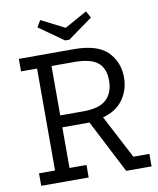

<svg xmlns="http://www.w3.org/2000/svg" viewBox="-90 -897 797 968"><g transform="rotate(-10 308.0 -413.5)"><path d="M436 -792 310 -701H288L162 -790L182 -824L302 -763L417 -827ZM607 0H477L337 -272H198V-64H285V0H42V-64H124V-586H42V-650H323Q444 -650 496 -597.5Q548 -545 548 -466Q548 -403 513 -353.5Q478 -304 409 -286L525 -64H607ZM471 -463Q471 -527 434 -556.5Q397 -586 314 -586H198V-333H316Q399 -333 435 -367.5Q471 -402 471 -463Z"/></g></svg>

Font: Zilla Slab
Style: Regular
Weight: 400
Designer: Typotheque.com
Foundry: Typotheque type foundry
Version: Version 1.1; 2017; ttfautohint (v1.6)